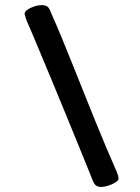

<svg xmlns="http://www.w3.org/2000/svg" viewBox="-20 -695 548 749"><path d="M374.8 34.3Q363.4 34.3 355.4 29.2Q347.3 24.1 340.4 6Q331.1 -18 314.1 -59.6Q297.2 -101.2 275.7 -153.8Q254.2 -206.3 230.7 -263.6Q207.2 -320.8 184.1 -376.5Q160.9 -432.2 140.7 -480.6Q120.4 -529 105.7 -564.1Q91 -599.3 84.1 -613.9Q82.2 -621 79.2 -629.3Q76.1 -637.6 76.1 -641.1Q76.1 -649.5 86.8 -657.1Q97.6 -664.7 113.3 -669.8Q129 -675 143.9 -675Q155.6 -675 163.8 -670.1Q172.1 -665.1 178.3 -646.7Q197.8 -603.5 219 -552.2Q240.2 -501 262.6 -445Q285 -389.1 307.7 -332.3Q330.4 -275.5 352.7 -220.5Q374.9 -165.5 395.8 -116.4Q416.7 -67.3 434.6 -26.8Q437.5 -20 440 -11.6Q442.6 -3.1 442.6 0.7Q442.6 7.2 435.1 13.2Q427.6 19.1 416.3 24Q405.1 28.8 393.7 31.6Q382.3 34.3 374.8 34.3Z"/></svg>

Font: Briem Hand Thin
Style: Regular
Weight: 100
Designer: Gunnlaugur SE Briem, Eben Sorkin
Foundry: Sorkin Type Co.
Version: Version 1.003